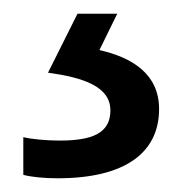

<svg xmlns="http://www.w3.org/2000/svg" viewBox="-20 -20 265 280"><path d="M212 139C212 88 173 64 125 53L151 0H93L50 86C101 93 141 106 141 141C141 174 115 185 67 185C48 185 26 183 14 180V235C25 238 44 240 64 240C162 240 212 203 212 139Z"/></svg>

Font: Noto Sans EgyptHiero
Style: Regular
Weight: 400
Designer: Monotype Design Team
Foundry: Monotype Imaging Inc.
Version: Version 2.002